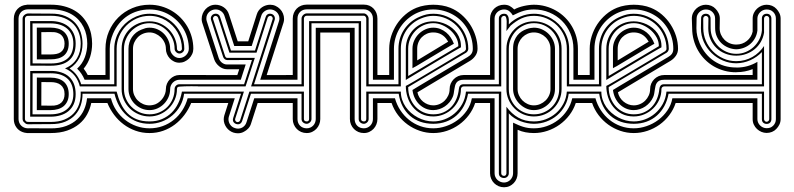

<svg xmlns="http://www.w3.org/2000/svg" viewBox="-20 -562 3352 811"><path d="M107.7 -262.2 194.6 -262.5Q219 -262.5 238.5 -256.2Q258.1 -250 271.6 -237.7Q285.2 -225.3 292.4 -207Q299.6 -188.7 299.6 -164.6Q299.6 -140.4 291.5 -122.4Q283.4 -104.5 269.3 -92.7Q255.1 -80.8 235.7 -75Q216.3 -69.1 193.8 -69.1H107.4ZM107.4 -473.1H193.8Q216.3 -473.1 235.7 -467.3Q255.1 -461.4 269.3 -449.6Q283.4 -437.7 291.5 -419.8Q299.6 -401.9 299.6 -377.7Q299.6 -353.5 292.4 -335.9Q285.2 -318.4 271.6 -306.9Q258.1 -295.4 238.6 -289.9Q219.2 -284.4 194.8 -284.4L107.9 -284.7ZM75.2 -4.2Q58.6 -10.3 48.5 -24.9Q38.3 -39.6 38.3 -59.3V-482.9Q38.3 -495.1 42.4 -505.6Q46.4 -516.1 53.7 -523.9Q61 -531.7 71 -536.4Q81.1 -541 93 -541.7L93.5 -542.2H194.3Q225.3 -542.2 250.5 -535.6Q275.6 -529.1 295 -517.6Q314.5 -506.1 328.5 -490.5Q342.5 -474.9 351.6 -456.7Q360.6 -438.5 364.9 -418.3Q369.1 -398.2 369.1 -377.7Q369.1 -348.4 360.5 -321.3Q351.8 -294.2 333.5 -272Q338.4 -265.6 342.7 -258.9Q346.9 -252.2 350.6 -245.1H405V-225.1H337.4Q332 -238.3 324.2 -250Q316.4 -261.7 305.9 -272Q328.1 -292.7 338.4 -320.2Q348.6 -347.7 348.6 -377.7Q348.6 -395.8 344.8 -413.6Q341.1 -431.4 333 -447.5Q325 -463.6 312.6 -477.3Q300.3 -491 283.1 -501.1Q265.9 -511.2 243.8 -516.8Q221.7 -522.5 194.1 -522.5H97.4Q88.9 -522.5 81.7 -519.5Q74.5 -516.6 69.3 -511.4Q64.2 -506.1 61.3 -498.9Q58.3 -491.7 58.3 -483.2V-59.1Q58.3 -51 61.3 -43.8Q64.2 -36.6 69.5 -31.4Q74.7 -26.1 81.9 -23.1Q89.1 -20 97.7 -20Q98.9 -20 99.9 -20Q100.8 -20 102.1 -20.3H102.5L194.1 -19.8Q231.9 -19.5 259.8 -30Q287.6 -40.5 306.3 -58.2Q325 -75.9 335.1 -99Q345.2 -122.1 347.7 -147H405V-127H365.5Q360.4 -101.6 347.8 -78.5Q335.2 -55.4 314.2 -38.1Q293.2 -20.8 263.5 -10.4Q233.9 0 194.3 0H93.5L93.3 -0.2Q83.3 -1 75.2 -4.2ZM117.4 -79.1H193.6Q214.8 -79.1 232.5 -84.5Q250.2 -89.8 262.9 -100.6Q275.6 -111.3 282.7 -127.3Q289.8 -143.3 289.8 -164.6Q289.8 -183.1 284.5 -199.2Q279.3 -215.3 267.8 -227.2Q256.3 -239 238.3 -245.7Q220.2 -252.4 194.6 -252.4L117.7 -252.2ZM117.7 -294.2 194.6 -293.9Q220.2 -293.9 238.3 -299.9Q256.3 -305.9 267.8 -317Q279.3 -328.1 284.5 -343.5Q289.8 -358.9 289.8 -377.7Q289.8 -398.9 282.7 -414.9Q275.6 -430.9 262.9 -441.7Q250.2 -452.4 232.5 -457.8Q214.8 -463.1 193.6 -463.1H117.4ZM194.3 -234.1Q211.7 -234.1 225.7 -229.7Q239.7 -225.3 249.6 -216.7Q259.5 -208 264.9 -194.9Q270.3 -181.9 270.3 -164.6Q270.3 -147.2 264.5 -134.5Q258.8 -121.8 248.7 -113.4Q238.5 -105 224.6 -101Q210.7 -96.9 194.3 -96.9H135.5L135.7 -234.4ZM135.7 -311 135.5 -445.3H194.3Q210.7 -445.3 224.6 -441.3Q238.5 -437.3 248.7 -428.8Q258.8 -420.4 264.5 -407.7Q270.3 -395 270.3 -377.7Q270.3 -360.4 264.9 -347.8Q259.5 -335.2 249.6 -327.1Q239.7 -319.1 225.7 -315.2Q211.7 -311.3 194.3 -311.3ZM321 -164.6Q321 -167.2 320.9 -169.8Q320.8 -172.4 320.6 -175H405V-166H328.6V-164.6Q328.6 -140.6 321.2 -117.7Q313.7 -94.7 297.5 -76.8Q281.2 -58.8 255.7 -48.1Q230.2 -37.4 194.3 -37.8L97.4 -37.1Q90.8 -37.6 86.9 -41Q83 -44.4 78.6 -48.8Q75.4 -54 75.4 -59.3V-482.9Q75.4 -491.5 82 -497.7Q88.6 -503.9 97.4 -505.1L194.3 -504.4Q230.2 -504.9 255.7 -494.1Q281.2 -483.4 297.5 -465.5Q313.7 -447.5 321.2 -424.6Q328.6 -401.6 328.6 -377.7Q328.6 -362.1 325.4 -346.9Q322.3 -331.8 315.6 -318.2Q308.8 -304.7 298.5 -293.1Q288.1 -281.5 273.7 -272.7Q293 -260.3 305.1 -243Q317.1 -225.8 322.8 -206.1H405V-197H317.1Q314.2 -209 309.1 -220.2Q304 -231.4 296.3 -241.3Q288.6 -251.2 278.2 -259.3Q267.8 -267.3 254.6 -273.2Q272.2 -280.3 284.8 -291.3Q297.4 -302.2 305.4 -316Q313.5 -329.8 317.3 -345.6Q321 -361.3 321 -377.7Q321 -400.1 313.8 -421.3Q306.6 -442.4 291.4 -458.9Q276.1 -475.3 252.1 -485.4Q228 -495.4 194.3 -495.4L97.4 -495.1Q92 -495.1 88.7 -491.3Q85.4 -487.5 85.4 -482.9V-59.3Q85.4 -54.7 88.7 -50.9Q92 -47.1 97.4 -47.1L194.3 -46.9Q228 -46.9 252.1 -56.9Q276.1 -66.9 291.4 -83.4Q306.6 -99.9 313.8 -121Q321 -142.1 321 -164.6ZM154.5 -116 194.1 -115.7Q210.2 -115 221.3 -118.5Q232.4 -122.1 239.4 -128.8Q246.3 -135.5 249.5 -144.7Q252.7 -153.8 252.7 -164.6Q252.7 -178 248.3 -187.6Q243.9 -197.3 236.2 -203.4Q228.5 -209.5 217.9 -212.3Q207.3 -215.1 195.1 -215.1L154.8 -215.3ZM154.8 -331.8 195.1 -332Q207.3 -332 217.9 -334.1Q228.5 -336.2 236.2 -341.4Q243.9 -346.7 248.3 -355.5Q252.7 -364.3 252.7 -377.7Q252.7 -388.2 249.5 -397.5Q246.3 -406.7 239.4 -413.5Q232.4 -420.2 221.3 -423.7Q210.2 -427.2 194.1 -426.5L154.5 -426.3Z M849.6 -225.1H737.5Q729.7 -225.1 722.7 -221.9Q715.6 -218.8 710.2 -213.4Q704.8 -208 701.8 -200.9Q698.7 -193.8 698.7 -186Q698.7 -168 691.8 -151.9Q684.8 -135.7 672.9 -123.5Q660.9 -111.3 645 -104.1Q629.2 -96.9 611.6 -96.9Q593.3 -96.9 577 -104.1Q560.8 -111.3 548.7 -123.5Q536.6 -135.7 529.7 -151.9Q522.7 -168 522.7 -186V-356Q522.7 -369.9 526.5 -382.4Q530.3 -395 537.5 -405.5Q544.7 -416 554.8 -424.1Q564.9 -432.1 577.6 -437Q586.7 -440.7 594.2 -442.9Q601.8 -445.1 611.6 -445.1Q630.4 -445.1 646.4 -437.6Q662.4 -430.2 674 -417.8Q685.5 -405.5 692.1 -389.4Q698.7 -373.3 698.7 -356Q698.7 -348.4 702 -341.4Q705.3 -334.5 710.7 -329Q716.1 -323.5 723 -320.2Q730 -316.9 737.5 -316.9Q745.4 -316.9 752.7 -320.1Q760 -323.2 765.5 -328.6Q771 -334 774.3 -341.1Q777.6 -348.1 777.6 -356Q777.6 -378.9 771.7 -400.1Q765.9 -421.4 755 -439.8Q744.1 -458.3 729 -473.4Q713.9 -488.5 695.4 -499.4Q677 -510.3 655.8 -516.1Q634.5 -522 611.6 -522Q585.4 -522 561.9 -515Q538.3 -508.1 518.6 -494.9Q498.8 -481.7 483.3 -462.8Q467.8 -443.8 457.5 -419.9Q450.9 -404.1 447.3 -388.7Q443.6 -373.3 443.6 -356V-225.1H373.5V-245.1H425.5V-356Q425.5 -395 439.9 -429Q454.3 -462.9 479.5 -488Q504.6 -513.2 538.6 -527.6Q572.5 -542 611.6 -542Q637.5 -542 661.1 -535.3Q684.8 -528.6 705.3 -516.5Q725.8 -504.4 742.7 -487.3Q759.5 -470.2 771.5 -449.6Q783.4 -429 790 -405.2Q796.6 -381.3 796.6 -356Q796.6 -344.2 791.7 -333.6Q786.9 -323 778.7 -314.9Q770.5 -306.9 759.9 -302Q749.3 -297.1 737.5 -297.1Q725.6 -297.1 715.2 -302.1Q704.8 -307.1 697.1 -315.3Q689.5 -323.5 685.1 -334.1Q680.7 -344.7 680.7 -356Q680.7 -370.1 674.7 -382.8Q668.7 -395.5 658.9 -404.8Q649.2 -414.1 636.7 -419.6Q624.3 -425 611.6 -425Q597.4 -425 584.7 -419.8Q572 -414.6 562.5 -405.2Q553 -395.8 547.4 -383.2Q541.7 -370.6 541.7 -356V-186Q541.7 -171.6 547.4 -159.1Q553 -146.5 562.5 -137.2Q572 -127.9 584.7 -122.4Q597.4 -116.9 611.6 -116.9Q617.7 -116.9 624.6 -118.3Q631.6 -119.6 637.7 -122.1Q647 -126.2 654.9 -133.2Q662.8 -140.1 668.6 -148.7Q674.3 -157.2 677.5 -166.9Q680.7 -176.5 680.7 -186Q680.7 -198 685.3 -208.7Q689.9 -219.5 697.9 -227.5Q705.8 -235.6 716.1 -240.4Q726.3 -245.1 737.5 -245.1H849.6ZM462.6 -206.1V-356Q462.6 -376.7 468.3 -395.8Q473.9 -414.8 483.9 -431.3Q493.9 -447.8 507.8 -461.1Q521.7 -474.4 538.3 -483.9Q554.9 -493.4 573.5 -498.7Q592 -503.9 611.6 -503.9Q642.3 -503.9 669.2 -492.2Q696 -480.5 715.8 -460.3Q735.6 -440.2 747.1 -413.2Q758.5 -386.2 758.5 -356Q758.5 -351.8 756.8 -348.1Q755.1 -344.5 752.2 -341.8Q749.3 -339.1 745.5 -337.5Q741.7 -335.9 737.5 -335.9Q733.9 -335.9 730.2 -337.6Q726.6 -339.4 723.8 -342.2Q720.9 -345 719.2 -348.6Q717.5 -352.3 717.5 -356Q717.5 -378.2 708.9 -397.8Q700.2 -417.5 685.5 -432.3Q670.9 -447 651.7 -455.6Q632.6 -464.1 611.6 -464.1Q589.6 -464.1 569.9 -455.3Q550.3 -446.5 535.5 -431.8Q520.8 -417 512.2 -397.3Q503.7 -377.7 503.7 -356V-186Q503.7 -163.8 512.2 -144.4Q520.8 -125 535.5 -110.5Q550.3 -95.9 569.9 -87.5Q589.6 -79.1 611.6 -79.1Q634 -79.1 653.4 -87.5Q672.9 -95.9 687.1 -110.5Q701.4 -125 709.5 -144.4Q717.5 -163.8 717.5 -186Q717.5 -194.3 723.4 -200.2Q729.2 -206.1 737.5 -206.1H849.6V-197Q846.2 -197 836.4 -197.3Q826.7 -197.5 814 -197.6Q801.3 -197.8 787.2 -197.8Q773.2 -197.8 761.1 -197.4Q749 -197 740.6 -196.3Q732.2 -195.6 730.7 -194.1Q727.5 -190.9 727.5 -186Q727.5 -162.1 718.1 -141Q708.7 -119.9 692.7 -104.1Q676.8 -88.4 655.8 -79.2Q634.8 -70.1 611.6 -70.1Q587.6 -70.1 566.2 -79.1Q544.7 -88.1 528.6 -103.8Q512.5 -119.4 503.1 -140.5Q493.7 -161.6 493.7 -186V-356Q493.7 -381.1 502.8 -402.3Q512 -423.6 527.8 -439.1Q543.7 -454.6 565.3 -463.3Q586.9 -471.9 611.6 -471.9Q637.2 -471.9 658.4 -461.9Q679.7 -451.9 695.1 -435.7Q710.4 -419.4 719 -398.6Q727.5 -377.7 727.5 -356Q727.5 -351.6 730.7 -348.8Q733.9 -345.9 737.5 -345.9Q742.2 -345.9 745.4 -348.8Q748.5 -351.6 748.5 -356Q748.5 -374.8 743.7 -392.3Q738.8 -409.9 730 -425.4Q721.2 -440.9 708.6 -453.7Q696 -466.6 680.9 -475.7Q665.8 -484.9 648.2 -490Q630.6 -495.1 611.6 -495.1Q582.3 -495.1 557 -483.8Q531.7 -472.4 512.9 -453.2Q494.1 -434.1 483.4 -408.9Q472.7 -383.8 472.7 -356V-197H373.5V-206.1ZM849.6 -127H787.6Q776.4 -99.6 758.8 -76.3Q741.2 -53 718.6 -36Q696 -19 668.9 -9.5Q641.8 0 611.6 0Q580.1 0 552.4 -9.9Q524.7 -19.8 502 -36.9Q479.2 -54 461.9 -77.1Q444.6 -100.3 433.6 -127H373.5V-147H448.7Q455.8 -118.9 471.4 -95.6Q487.1 -72.3 508.7 -55.4Q530.3 -38.6 556.6 -29.3Q583 -20 611.6 -20Q641.1 -20 667.1 -29.4Q693.1 -38.8 714 -55.7Q734.9 -72.5 749.9 -95.8Q764.9 -119.1 772.7 -147H849.6ZM757.6 -166Q754.2 -138.7 741.2 -115.4Q728.3 -92 708.6 -75.1Q689 -58.1 663.9 -48.6Q638.9 -39.1 611.6 -39.1Q582.8 -39.1 558.6 -48.2Q534.4 -57.4 515.5 -74.1Q496.6 -90.8 483.5 -114.1Q470.5 -137.5 463.6 -166H373.5V-175H472.7Q479.7 -147.2 490.6 -124.1Q501.5 -101.1 517.8 -84.4Q534.2 -67.6 557.1 -58.3Q580.1 -49.1 611.6 -49.1Q641.1 -49.1 664.4 -59.1Q687.7 -69.1 704.7 -85.9Q721.7 -102.8 732.4 -124.9Q743.2 -147 747.6 -170.9Q747.6 -171.9 748 -173.1Q748.5 -174.3 748.5 -175H849.6V-166Z M1017.8 -289.6 997.1 -225.1H815.7V-244.9H982.4L990.5 -269.5H938.7Q929.9 -269.5 921.5 -272.8Q913.1 -276.1 905.9 -281.9Q898.7 -287.6 893.2 -295.2Q887.7 -302.7 884.8 -311.3L834 -466.8Q831.8 -474.1 831.8 -481.7Q831.8 -493.4 836.2 -504.3Q840.6 -515.1 848.4 -523.6Q856.2 -532 866.9 -537Q877.7 -542 890.4 -542Q899.4 -542 908.3 -539.3Q917.2 -536.6 924.9 -531.4Q932.6 -526.1 938.4 -518.6Q944.1 -511 947 -501.5L984.1 -387.5H1028.6L1064.7 -501.5Q1067.6 -511 1073.4 -518.6Q1079.1 -526.1 1086.8 -531.4Q1094.5 -536.6 1103.3 -539.3Q1112.1 -542 1121.3 -542Q1133.3 -542 1143.9 -537.1Q1154.5 -532.2 1162.6 -524Q1170.7 -515.9 1175.3 -504.9Q1179.9 -493.9 1179.9 -481.7Q1179.9 -474.1 1177.7 -466.8L1106.4 -244.9H1199.7V-225.1H1079.1L1158.4 -472.7Q1159.4 -475.6 1159.8 -478.6Q1160.2 -481.7 1160.2 -484.4Q1160.2 -491.9 1157.1 -498.9Q1154.1 -505.9 1148.7 -511Q1143.3 -516.1 1136.1 -519.2Q1128.9 -522.2 1120.8 -522.2Q1114.5 -522.2 1108.6 -520.3Q1102.8 -518.3 1097.8 -514.8Q1092.8 -511.2 1089.1 -506.3Q1085.4 -501.5 1083.7 -495.6L1043.2 -367.7H969.5L928 -495.6Q926 -501.5 922.5 -506.3Q918.9 -511.2 913.9 -514.8Q908.9 -518.3 903.1 -520.3Q897.2 -522.2 890.9 -522.2Q883.3 -522.2 876.2 -519.4Q869.1 -516.6 863.6 -511.6Q858.2 -506.6 854.9 -499.6Q851.6 -492.7 851.6 -484.4Q851.6 -481.7 851.9 -478.6Q852.3 -475.6 853.3 -472.7L903.8 -317.1Q905.5 -311.8 908.8 -306.8Q912.1 -301.8 916.6 -298Q921.1 -294.2 926.8 -291.9Q932.4 -289.6 938.7 -289.6ZM930.7 -325.4Q931.2 -323.2 933.6 -320.4Q936 -317.6 938.7 -317.6H1056.4L1017.3 -197H815.7V-206.1H1011L1044.2 -308.6Q1018.6 -308.6 1001 -308.5Q983.4 -308.3 971.9 -308.3Q960.4 -308.3 954.1 -308.3Q947.8 -308.3 944.7 -308.3Q941.7 -308.3 940.9 -308.3Q940.2 -308.3 939.9 -308.3Q933.6 -308.3 928.8 -312.4Q924.1 -316.4 922.1 -322.8L871.3 -478.3Q869.9 -483.4 870.8 -488Q871.8 -492.7 874.5 -496.2Q877.2 -499.8 881.6 -502Q886 -504.2 891.6 -504.2Q897.7 -504.2 902.6 -500.7Q907.5 -497.3 909.7 -490L955.6 -348.6H1057.1L1102.1 -490Q1104.2 -497.3 1109.1 -500.7Q1114 -504.2 1120.1 -504.2Q1125.2 -504.2 1129.6 -502.2Q1134 -500.2 1136.8 -496.7Q1139.6 -493.2 1140.7 -488.4Q1141.8 -483.6 1140.4 -478.3L1053 -206.1H1199.7V-197H1040.5L1131.6 -481Q1133.1 -485.4 1130.5 -489.4Q1127.9 -493.4 1124.3 -494.6Q1120.1 -495.8 1116 -493.4Q1111.8 -491 1110.6 -487.3L1063.5 -339.6H949L901.1 -487.3Q899.9 -491 895.8 -493.4Q891.6 -495.8 887.5 -494.6Q883.8 -493.4 881.2 -489.4Q878.7 -485.4 880.1 -481ZM815.7 -127V-147H971.7L946.5 -68.6Q945.1 -63.5 945.1 -58.1Q945.1 -45.9 952.4 -35.3Q959.7 -24.7 972.7 -20.8Q979.5 -18.6 985.8 -18.6Q994.1 -18.6 1002.7 -22.9Q1009.3 -26.6 1014 -32.2Q1018.8 -37.8 1021.2 -45.7L1054 -147H1199.7V-127H1068.4L1040.3 -39.8Q1036.9 -28.1 1028.7 -19.4Q1020.5 -10.7 1011 -5.9Q1005.1 -2.4 998.5 -0.7Q991.9 1 984.9 1Q976.1 1 966.8 -1.7Q958 -4.4 950.3 -9.9Q942.6 -15.4 937 -22.9Q931.4 -30.5 928.2 -39.4Q925 -48.3 925 -58.1Q925 -62.3 925.7 -66.3Q926.3 -70.3 927.5 -74.5L944.3 -127ZM815.7 -166V-175H1010.3L973.4 -60.3Q972.2 -56.6 974.2 -52.2Q976.3 -47.9 980.7 -46.6Q984.1 -45.4 988.6 -47.5Q993.2 -49.6 994.4 -54L1033.4 -175H1199.7V-166H1040L1002.9 -51.3Q1001 -44.9 996.3 -40.9Q991.7 -36.9 985.1 -36.9Q982.2 -36.9 978 -38.1Q971.7 -40 967.7 -44.7Q963.6 -49.3 963.6 -55.9Q963.6 -58.8 964.8 -63L998 -166Z M1216.6 -245.1V-483.4Q1216.6 -496.1 1221.1 -507Q1225.6 -517.8 1233.4 -525.8Q1241.2 -533.7 1252.1 -538.1Q1262.9 -542.5 1275.6 -542.5H1517.1Q1529.8 -542.5 1540.3 -538Q1550.8 -533.4 1558.3 -525.4Q1565.9 -517.3 1570.1 -506.6Q1574.2 -495.8 1574.2 -483.4V-245.1H1602.5V-225.1H1555.2V-483.4Q1555.2 -491.7 1552.4 -498.8Q1549.6 -505.9 1544.4 -511.1Q1539.3 -516.4 1532.3 -519.4Q1525.4 -522.5 1517.1 -522.5H1275.6Q1267.1 -522.5 1259.9 -519.7Q1252.7 -516.8 1247.6 -511.7Q1242.4 -506.6 1239.5 -499.4Q1236.6 -492.2 1236.6 -483.4V-225.1H1188.2V-245.1ZM1253.7 -206.1V-483.4Q1253.7 -487.5 1255.5 -491.5Q1257.3 -495.4 1260.5 -498.5Q1263.7 -501.7 1267.6 -503.5Q1271.5 -505.4 1275.6 -505.4H1517.1Q1520.8 -505.4 1524.4 -503.3Q1528.1 -501.2 1530.9 -498Q1533.7 -494.9 1535.4 -491Q1537.1 -487.1 1537.1 -483.4V-206.1H1602.5V-197H1527.1V-483.4Q1527.1 -487.3 1524 -491.5Q1521 -495.6 1517.1 -495.6H1275.6Q1270.3 -495.6 1267 -491.8Q1263.7 -488 1263.7 -483.4V-197H1188.2V-206.1ZM1236.6 -147V-59.1Q1236.6 -50.3 1239.5 -43.1Q1242.4 -35.9 1247.6 -30.8Q1252.7 -25.6 1259.9 -22.8Q1267.1 -20 1275.6 -20Q1283.9 -20 1290.9 -23.2Q1297.9 -26.4 1303 -31.7Q1308.1 -37.1 1310.9 -44.2Q1313.7 -51.3 1313.7 -59.1V-444.6H1478V-59.1Q1478 -50.3 1481 -43.1Q1483.9 -35.9 1489 -30.8Q1494.1 -25.6 1501.3 -22.8Q1508.5 -20 1517.1 -20Q1525.4 -20 1532.3 -23.2Q1539.3 -26.4 1544.4 -31.7Q1549.6 -37.1 1552.4 -44.2Q1555.2 -51.3 1555.2 -59.1V-147H1602.5V-127H1574.2V-59.1Q1574.2 -47.4 1569.9 -36.7Q1565.7 -26.1 1558 -17.9Q1550.3 -9.8 1539.9 -4.9Q1529.5 0 1517.1 0Q1504.6 0 1493.9 -4.5Q1483.2 -9 1475.2 -17.1Q1467.3 -25.1 1462.6 -35.9Q1458 -46.6 1458 -59.1V-424.6H1332.8V-59.1Q1332.8 -47.4 1328.5 -36.7Q1324.2 -26.1 1316.5 -17.9Q1308.8 -9.8 1298.5 -4.9Q1288.1 0 1275.6 0Q1263.2 0 1252.4 -4.5Q1241.7 -9 1233.8 -17.1Q1225.8 -25.1 1221.2 -35.9Q1216.6 -46.6 1216.6 -59.1V-127H1188.2V-147ZM1537.1 -166V-59.1Q1537.1 -54.9 1535.3 -51.3Q1533.4 -47.6 1530.5 -44.9Q1527.6 -42.2 1524 -40.6Q1520.5 -39.1 1517.1 -39.1Q1512.9 -39.1 1509 -40.5Q1505.1 -42 1502 -44.6Q1498.8 -47.1 1496.9 -50.9Q1495.1 -54.7 1495.1 -59.1V-463.6H1295.7V-59.1Q1295.7 -54.9 1293.8 -51.3Q1292 -47.6 1289.1 -44.9Q1286.1 -42.2 1282.6 -40.6Q1279.1 -39.1 1275.6 -39.1Q1271.5 -39.1 1267.6 -40.5Q1263.7 -42 1260.5 -44.6Q1257.3 -47.1 1255.5 -50.9Q1253.7 -54.7 1253.7 -59.1V-166H1188.2V-175H1263.7V-59.1Q1263.7 -53.7 1267.3 -51.4Q1271 -49.1 1275.6 -49.1Q1281 -49.1 1283.3 -52.1Q1285.6 -55.2 1285.6 -59.1V-472.7H1505.1V-59.1Q1505.1 -53.7 1508.8 -51.4Q1512.5 -49.1 1517.1 -49.1Q1522.5 -49.1 1524.8 -52.1Q1527.1 -55.2 1527.1 -59.1V-175H1602.5V-166Z M1694.1 -356Q1694.1 -380.9 1703.1 -402Q1712.2 -423.1 1727.8 -438.7Q1743.4 -454.3 1764.5 -463.1Q1785.6 -471.9 1810.1 -471.9Q1823.5 -471.9 1837.6 -468.6Q1851.8 -465.3 1865.1 -459Q1878.4 -452.6 1890 -443.2Q1901.6 -433.8 1910.2 -421.6Q1918.7 -409.4 1923.2 -394.4Q1927.7 -379.4 1927 -362.1Q1926.5 -362.1 1916.9 -356.6Q1907.2 -351.1 1891.8 -342.2Q1876.5 -333.3 1856.8 -321.7Q1837.2 -310.1 1816.3 -297.6Q1795.4 -285.2 1775 -272.9Q1754.6 -260.7 1737.8 -250.7Q1720.9 -240.7 1709.2 -233.5Q1697.5 -226.3 1694.1 -224.1ZM1624 -245.1V-356Q1624 -383.1 1632.4 -409.7Q1640.9 -436.3 1656 -459.4Q1671.1 -482.4 1692.4 -500.6Q1713.6 -518.8 1739 -529.1Q1755.9 -535.9 1774.3 -538.9Q1792.7 -542 1810.1 -542Q1828.4 -542 1846.9 -538.9Q1865.5 -535.9 1882.1 -529.1Q1907.7 -518.8 1928.8 -500.6Q1950 -482.4 1965.1 -459.4Q1980.2 -436.3 1988.6 -409.7Q1997.1 -383.1 1997.1 -356Q1997.1 -339.4 1987.9 -326.3Q1978.8 -313.2 1965.1 -304.9L1743.2 -172.1Q1745.4 -160.4 1751.6 -150.4Q1757.8 -140.4 1766.8 -132.9Q1775.9 -125.5 1787 -121.2Q1798.1 -116.9 1810.1 -116.9Q1823.5 -116.9 1836.1 -122.2Q1848.6 -127.4 1858.2 -136.8Q1867.7 -146.2 1873.4 -158.8Q1879.2 -171.4 1879.2 -186Q1879.2 -198 1883.8 -208.7Q1888.4 -219.5 1896.5 -227.5Q1904.5 -235.6 1915.3 -240.4Q1926 -245.1 1938.2 -245.1H2028.1V-225.1H1938.2Q1926.3 -225.1 1919.1 -221.7Q1911.9 -218.3 1907.8 -212.5Q1903.8 -206.8 1902 -199.3Q1900.1 -191.9 1899 -183.8Q1897.9 -175.8 1896.6 -167.5Q1895.3 -159.2 1892.1 -152.1Q1887 -140.1 1878.4 -130Q1869.9 -119.9 1859 -112.5Q1848.1 -105.2 1835.7 -101.1Q1823.2 -96.9 1810.1 -96.9Q1792.5 -96.9 1777.3 -103.5Q1762.2 -110.1 1750.7 -121.5Q1739.3 -132.8 1731.8 -148.3Q1724.4 -163.8 1722.2 -181.9Q1722.4 -182.1 1723.3 -182.6Q1724.1 -183.1 1727.2 -184.9Q1730.2 -186.8 1736.3 -190.6Q1742.4 -194.3 1753.4 -200.9Q1764.4 -207.5 1781.2 -217.5Q1798.1 -227.5 1822.4 -242.1Q1846.7 -256.6 1879.4 -276.1Q1912.1 -295.7 1955.1 -321Q1965.8 -327.1 1971.4 -335.2Q1977.1 -343.3 1977.1 -356Q1977.1 -379.2 1971.1 -400.5Q1965.1 -421.9 1954.2 -440.3Q1943.4 -458.7 1928.1 -473.9Q1912.8 -489 1894.3 -499.6Q1875.7 -510.3 1854.4 -516.1Q1833 -522 1810.1 -522Q1787.1 -522 1765.9 -516.1Q1744.6 -510.3 1726.2 -499.4Q1707.8 -488.5 1692.6 -473.4Q1677.5 -458.3 1666.6 -439.8Q1655.8 -421.4 1649.9 -400.1Q1644 -378.9 1644 -356V-225.1H1596.7V-245.1ZM1916 -366.9Q1916.5 -385 1907.3 -402.5Q1898.2 -419.9 1883.1 -433.6Q1867.9 -447.3 1848.8 -455.7Q1829.6 -464.1 1810.1 -464.1Q1788.1 -464.1 1768.7 -455.3Q1749.3 -446.5 1735 -431.8Q1720.7 -417 1712.4 -397.3Q1704.1 -377.7 1704.1 -356V-241ZM1722.2 -356Q1722.2 -374.3 1729.5 -390.5Q1736.8 -406.7 1748.9 -418.8Q1761 -430.9 1776.9 -438Q1792.7 -445.1 1810.1 -445.1Q1826.2 -445.1 1840 -439.5Q1853.8 -433.8 1864.9 -424.6Q1876 -415.3 1884.2 -402.8Q1892.3 -390.4 1897.2 -377Q1896.7 -376.7 1895.4 -376.1Q1894 -375.5 1889.2 -372.7Q1884.3 -369.9 1874.4 -364Q1864.5 -358.2 1846.9 -347.7Q1829.3 -337.2 1802.6 -321.2Q1775.9 -305.2 1737.1 -282Q1733.4 -279.8 1729.6 -278.1Q1725.8 -276.4 1722.2 -273.9ZM1663.1 -206.1V-356Q1663.1 -378.9 1669.4 -399.8Q1675.8 -420.7 1687.6 -438.2Q1699.5 -455.8 1716.3 -469.6Q1733.2 -483.4 1754.2 -491.9Q1768.6 -498 1781.7 -501Q1794.9 -503.9 1810.1 -503.9Q1840.8 -503.9 1867.8 -492.3Q1894.8 -480.7 1914.8 -460.7Q1934.8 -440.7 1946.4 -413.7Q1958 -386.7 1958 -356Q1958 -350.8 1955.3 -346.4Q1952.6 -342 1948.2 -339.1L1704.1 -194.1Q1704.1 -168.9 1712.4 -147.8Q1720.7 -126.7 1735 -111.5Q1749.3 -96.2 1768.7 -87.6Q1788.1 -79.1 1810.1 -79.1Q1834 -79.1 1853 -87.4Q1872.1 -95.7 1885.9 -110.1Q1899.7 -124.5 1907.8 -144Q1916 -163.6 1918.2 -186Q1918.9 -195.1 1923.6 -200.6Q1928.2 -206.1 1938.2 -206.1H2028.1V-197H1938.2Q1933.6 -197 1930.3 -193.7Q1927 -190.4 1927 -186Q1927 -161.6 1917.5 -140.5Q1908 -119.4 1891.8 -103.8Q1875.7 -88.1 1854.5 -79.1Q1833.3 -70.1 1810.1 -70.1Q1781.5 -70.1 1759.9 -81.1Q1738.3 -92 1723.6 -110.1Q1709 -128.2 1701.5 -151.4Q1694.1 -174.6 1694.1 -199Q1694.8 -199 1705.2 -204.8Q1715.6 -210.7 1732.1 -220.3Q1748.5 -230 1769.7 -242.6Q1790.8 -255.1 1813 -268.3Q1835.2 -281.5 1857.1 -294.6Q1878.9 -307.6 1896.9 -318.4Q1914.8 -329.1 1927.1 -336.5Q1939.5 -344 1943.1 -345.9Q1945.3 -349.1 1946.8 -350.7Q1948.2 -352.3 1948.2 -356Q1948.2 -384.5 1937.5 -409.8Q1926.8 -435.1 1908.1 -454Q1889.4 -472.9 1864.1 -484Q1838.9 -495.1 1810.1 -495.1Q1796.6 -495.1 1783.8 -492.2Q1771 -489.3 1758.1 -483.9Q1738.5 -475.6 1722.8 -462.6Q1707 -449.7 1696 -433.1Q1685.1 -416.5 1679.1 -397Q1673.1 -377.4 1673.1 -356V-197H1596.7V-206.1ZM1648.2 -147Q1656 -119.1 1671.4 -95.8Q1686.8 -72.5 1707.8 -55.7Q1728.8 -38.8 1754.8 -29.4Q1780.8 -20 1810.1 -20Q1837.2 -20 1864 -29.2Q1890.9 -38.3 1913.3 -55.1Q1935.8 -71.8 1951.9 -95.1Q1968 -118.4 1973.1 -147H2028.1V-127H1987.1Q1977.8 -98.9 1960.1 -75.6Q1942.4 -52.2 1918.9 -35.4Q1895.5 -18.6 1867.6 -9.3Q1839.6 0 1810.1 0Q1780.8 0 1753.2 -9.4Q1725.6 -18.8 1702.3 -35.6Q1679 -52.5 1661.3 -75.8Q1643.6 -99.1 1634 -127H1596.7V-147ZM1873 -386 1869.1 -392.1Q1859.4 -408 1844.2 -416.5Q1829.1 -425 1810.1 -425Q1795.4 -425 1783.1 -419.6Q1770.8 -414.1 1761.6 -404.8Q1752.4 -395.5 1747.3 -382.8Q1742.2 -370.1 1742.2 -356V-306.9ZM1957 -166Q1951.9 -137.5 1939.3 -114.1Q1926.8 -90.8 1908 -74.1Q1889.2 -57.4 1864.4 -48.2Q1839.6 -39.1 1810.1 -39.1Q1780.5 -39.1 1755.6 -47.7Q1730.7 -56.4 1711.9 -72.9Q1693.1 -89.4 1680.8 -112.8Q1668.5 -136.2 1664.1 -166H1596.7V-175H1673.1Q1673.1 -157 1678.6 -140.6Q1684.1 -124.3 1693.7 -110.4Q1703.4 -96.4 1716.4 -85.1Q1729.5 -73.7 1744.8 -65.7Q1760 -57.6 1776.6 -53.3Q1793.2 -49.1 1810.1 -49.1Q1834 -49.1 1857.4 -57.7Q1880.9 -66.4 1900 -82.8Q1919.2 -99.1 1932.3 -122.4Q1945.3 -145.8 1948.2 -175H2028.1V-166Z M2087.2 -206.1V-483.9Q2087.2 -493.2 2093.6 -498.5Q2100.1 -503.9 2109.1 -503.9Q2118.2 -503.9 2122.4 -499.1Q2126.7 -494.4 2128.2 -487.4Q2129.6 -480.5 2129.4 -472.8Q2129.2 -465.1 2129.2 -459Q2139.4 -469.5 2151.7 -477.8Q2164.1 -486.1 2177.7 -491.9Q2191.4 -497.8 2205.9 -500.9Q2220.5 -503.9 2235.1 -503.9Q2255.4 -503.9 2274.3 -498.5Q2293.2 -493.2 2309.7 -483.4Q2326.2 -473.6 2340 -460Q2353.8 -446.3 2363.5 -429.9Q2373.3 -413.6 2378.7 -394.8Q2384 -376 2384 -356V-206.1H2449.5V-197H2374.3V-356Q2374.3 -384.5 2363.4 -409.8Q2352.5 -435.1 2333.6 -454Q2314.7 -472.9 2289.3 -484Q2263.9 -495.1 2235.1 -495.1Q2220 -495.1 2206.9 -492.2Q2193.8 -489.3 2182 -483.9Q2170.2 -478.5 2159.2 -470.9Q2148.2 -463.4 2137.2 -454.1Q2131.8 -447.3 2126.6 -440.7Q2121.3 -434.1 2119.1 -430.9Q2119.1 -439.9 2119.9 -451.2Q2120.6 -462.4 2120.2 -472.2Q2119.9 -481.9 2117.6 -488.5Q2115.2 -495.1 2109.1 -495.1Q2104.5 -495.1 2100.8 -491.5Q2097.2 -487.8 2097.2 -483.9V-197H2020.5V-206.1ZM2382.1 -166Q2378.7 -138.2 2365.7 -114.9Q2352.8 -91.6 2333 -74.7Q2313.2 -57.9 2288.1 -48.5Q2262.9 -39.1 2235.1 -39.1Q2221.7 -39.1 2207.3 -41.9Q2192.9 -44.7 2179.1 -49.9Q2165.3 -55.2 2153 -63Q2140.6 -70.8 2131.1 -81.1Q2130.4 -81.8 2130.1 -82.5Q2129.9 -83.3 2129.2 -84V169.9Q2129.2 178.2 2123.3 184.1Q2117.4 189.9 2109.1 189.9Q2100.1 189.9 2093.6 184.9Q2087.2 179.9 2087.2 169.9V-166H2020.5V-175H2097.2V169.9Q2097.2 175.3 2100.8 178.1Q2104.5 180.9 2109.1 180.9Q2113.8 180.9 2116.5 177.4Q2119.1 173.8 2119.1 169.9V-111.1Q2140.9 -81.1 2169.2 -65.1Q2197.5 -49.1 2235.1 -49.1Q2261 -49.1 2285.2 -58.2Q2309.3 -67.4 2328.4 -84Q2347.4 -100.6 2359.7 -123.8Q2372.1 -147 2374.3 -175H2449.5V-166ZM2050 -245.1V-483.9Q2050 -496.3 2054.7 -507Q2059.3 -517.6 2067.3 -525.4Q2075.2 -533.2 2085.9 -537.6Q2096.7 -542 2109.1 -542Q2122.8 -542 2132.6 -536.9Q2142.3 -531.7 2152.1 -522Q2160.4 -526.9 2170.9 -530.5Q2181.4 -534.2 2192.5 -536.7Q2203.6 -539.3 2214.7 -540.6Q2225.8 -542 2235.1 -542Q2260.7 -542 2284.5 -535.4Q2308.3 -528.8 2329.1 -516.8Q2349.9 -504.9 2366.8 -488Q2383.8 -471.2 2395.9 -450.4Q2408 -429.7 2414.6 -405.8Q2421.1 -381.8 2421.1 -356V-245.1H2449.5V-225.1H2402.1V-356Q2402.1 -391.1 2389 -421.5Q2376 -451.9 2353.4 -474.2Q2330.8 -496.6 2300.4 -509.3Q2270 -522 2235.1 -522Q2223.9 -522 2213.4 -520.6Q2202.9 -519.3 2192.1 -516.2Q2181.4 -513.2 2170.2 -508.4Q2158.9 -503.7 2146.2 -497.1Q2140.1 -507.6 2131.1 -514.8Q2122.1 -522 2109.1 -522Q2101.3 -522 2094 -519.2Q2086.7 -516.4 2081.2 -511.2Q2075.7 -506.1 2072.4 -499.1Q2069.1 -492.2 2069.1 -483.9V-225.1H2020.5V-245.1ZM2069.1 -147V169.9Q2069.1 178.2 2072.3 185.3Q2075.4 192.4 2080.9 197.6Q2086.4 202.9 2093.6 205.9Q2100.8 209 2109.1 209Q2116.9 209 2123.9 205.8Q2130.9 202.6 2136 197.3Q2141.1 191.9 2144.2 184.8Q2147.2 177.7 2147.2 169.9V-43.9Q2158.9 -38.3 2169.2 -33.9Q2179.4 -29.5 2189.7 -26.4Q2200 -23.2 2210.9 -21.6Q2221.9 -20 2235.1 -20Q2263.2 -20 2289.7 -29.3Q2316.2 -38.6 2337.9 -55.4Q2359.6 -72.3 2375.2 -95.6Q2390.9 -118.9 2397.2 -147H2449.5V-127H2412.1Q2402.8 -98.9 2385 -75.6Q2367.2 -52.2 2343.6 -35.4Q2320.1 -18.6 2292.2 -9.3Q2264.4 0 2235.1 0Q2217 0 2200 -3.2Q2182.9 -6.3 2166.3 -13.9V169.9Q2166.3 181.9 2162 192.6Q2157.7 203.4 2150 211.4Q2142.3 219.5 2132 224.2Q2121.6 229 2109.1 229Q2096.7 229 2085.9 224.4Q2075.2 219.7 2067.3 211.8Q2059.3 203.9 2054.7 193.1Q2050 182.4 2050 169.9V-127H2020.5V-147ZM2305.2 -356Q2305.2 -370.1 2299.6 -382.8Q2293.9 -395.5 2284.4 -404.8Q2274.9 -414.1 2262.1 -419.6Q2249.3 -425 2235.1 -425Q2221.2 -425 2208.7 -419.6Q2196.3 -414.1 2186.9 -404.8Q2177.5 -395.5 2171.9 -382.8Q2166.3 -370.1 2166.3 -356V-186Q2166.3 -172.1 2171.9 -159.5Q2177.5 -147 2186.9 -137.6Q2196.3 -128.2 2208.7 -122.6Q2221.2 -116.9 2235.1 -116.9Q2249 -116.9 2261.7 -122.4Q2274.4 -127.9 2284.1 -137.2Q2293.7 -146.5 2299.4 -159.1Q2305.2 -171.6 2305.2 -186ZM2324.2 -186Q2324.2 -168 2317 -151.9Q2309.8 -135.7 2297.6 -123.5Q2285.4 -111.3 2269.3 -104.1Q2253.2 -96.9 2235.1 -96.9Q2217 -96.9 2201.2 -104.5Q2185.3 -112.1 2173.2 -124.6Q2161.1 -137.2 2154.2 -153.2Q2147.2 -169.2 2147.2 -186V-356Q2147.2 -375 2152.3 -388.9Q2157.5 -402.8 2165.5 -412.7Q2173.6 -422.6 2183.6 -429Q2193.6 -435.3 2203.4 -438.8Q2213.1 -442.4 2221.6 -443.7Q2230 -445.1 2235.1 -445.1Q2253.2 -445.1 2269.3 -437.9Q2285.4 -430.7 2297.6 -418.5Q2309.8 -406.2 2317 -390.1Q2324.2 -374 2324.2 -356ZM2342 -356Q2342 -378.2 2333.7 -397.8Q2325.4 -417.5 2311 -432.3Q2296.6 -447 2277.1 -455.6Q2257.6 -464.1 2235.1 -464.1Q2212.9 -464.1 2193.6 -455.3Q2174.3 -446.5 2160 -431.8Q2145.8 -417 2137.5 -397.3Q2129.2 -377.7 2129.2 -356V-186Q2129.2 -163.8 2137.2 -144.4Q2145.3 -125 2159.5 -110.5Q2173.8 -95.9 2193.2 -87.5Q2212.6 -79.1 2235.1 -79.1Q2257.6 -79.1 2277.1 -87.4Q2296.6 -95.7 2311 -110.1Q2325.4 -124.5 2333.7 -144Q2342 -163.6 2342 -186ZM2352.1 -186Q2352.1 -161.6 2342.9 -140.5Q2333.7 -119.4 2317.9 -103.8Q2302 -88.1 2280.8 -79.1Q2259.5 -70.1 2235.1 -70.1Q2211.2 -70.1 2190.1 -79.2Q2168.9 -88.4 2153.2 -104.1Q2137.5 -119.9 2128.3 -141Q2119.1 -162.1 2119.1 -186V-356Q2119.1 -380.4 2128.2 -401.5Q2137.2 -422.6 2152.8 -438.2Q2168.5 -453.9 2189.6 -462.9Q2210.7 -471.9 2235.1 -471.9Q2259.8 -471.9 2281.1 -463.1Q2302.5 -454.3 2318.2 -438.7Q2334 -423.1 2343 -402Q2352.1 -380.9 2352.1 -356Z M2541 -356Q2541 -380.9 2550 -402Q2559.1 -423.1 2574.7 -438.7Q2590.3 -454.3 2611.5 -463.1Q2632.6 -471.9 2657 -471.9Q2670.4 -471.9 2684.6 -468.6Q2698.7 -465.3 2712 -459Q2725.3 -452.6 2736.9 -443.2Q2748.5 -433.8 2757.1 -421.6Q2765.6 -409.4 2770.1 -394.4Q2774.7 -379.4 2773.9 -362.1Q2773.4 -362.1 2763.8 -356.6Q2754.2 -351.1 2738.8 -342.2Q2723.4 -333.3 2703.7 -321.7Q2684.1 -310.1 2663.2 -297.6Q2642.3 -285.2 2621.9 -272.9Q2601.6 -260.7 2584.7 -250.7Q2567.9 -240.7 2556.2 -233.5Q2544.4 -226.3 2541 -224.1ZM2470.9 -245.1V-356Q2470.9 -383.1 2479.4 -409.7Q2487.8 -436.3 2502.9 -459.4Q2518.1 -482.4 2539.3 -500.6Q2560.5 -518.8 2585.9 -529.1Q2602.8 -535.9 2621.2 -538.9Q2639.6 -542 2657 -542Q2675.3 -542 2693.8 -538.9Q2712.4 -535.9 2729 -529.1Q2754.6 -518.8 2775.8 -500.6Q2796.9 -482.4 2812 -459.4Q2827.1 -436.3 2835.6 -409.7Q2844 -383.1 2844 -356Q2844 -339.4 2834.8 -326.3Q2825.7 -313.2 2812 -304.9L2590.1 -172.1Q2592.3 -160.4 2598.5 -150.4Q2604.7 -140.4 2613.8 -132.9Q2622.8 -125.5 2633.9 -121.2Q2645 -116.9 2657 -116.9Q2670.4 -116.9 2683 -122.2Q2695.6 -127.4 2705.1 -136.8Q2714.6 -146.2 2720.3 -158.8Q2726.1 -171.4 2726.1 -186Q2726.1 -198 2730.7 -208.7Q2735.4 -219.5 2743.4 -227.5Q2751.5 -235.6 2762.2 -240.4Q2772.9 -245.1 2785.2 -245.1H2875V-225.1H2785.2Q2773.2 -225.1 2766 -221.7Q2758.8 -218.3 2754.8 -212.5Q2750.7 -206.8 2748.9 -199.3Q2747.1 -191.9 2746 -183.8Q2744.9 -175.8 2743.5 -167.5Q2742.2 -159.2 2739 -152.1Q2733.9 -140.1 2725.3 -130Q2716.8 -119.9 2705.9 -112.5Q2695.1 -105.2 2682.6 -101.1Q2670.2 -96.9 2657 -96.9Q2639.4 -96.9 2624.3 -103.5Q2609.1 -110.1 2597.7 -121.5Q2586.2 -132.8 2578.7 -148.3Q2571.3 -163.8 2569.1 -181.9Q2569.3 -182.1 2570.2 -182.6Q2571 -183.1 2574.1 -184.9Q2577.1 -186.8 2583.3 -190.6Q2589.4 -194.3 2600.3 -200.9Q2611.3 -207.5 2628.2 -217.5Q2645 -227.5 2669.3 -242.1Q2693.6 -256.6 2726.3 -276.1Q2759 -295.7 2802 -321Q2812.7 -327.1 2818.4 -335.2Q2824 -343.3 2824 -356Q2824 -379.2 2818 -400.5Q2812 -421.9 2801.1 -440.3Q2790.3 -458.7 2775 -473.9Q2759.8 -489 2741.2 -499.6Q2722.7 -510.3 2701.3 -516.1Q2679.9 -522 2657 -522Q2634 -522 2612.8 -516.1Q2591.6 -510.3 2573.1 -499.4Q2554.7 -488.5 2539.6 -473.4Q2524.4 -458.3 2513.5 -439.8Q2502.7 -421.4 2496.8 -400.1Q2491 -378.9 2491 -356V-225.1H2443.6V-245.1ZM2762.9 -366.9Q2763.4 -385 2754.3 -402.5Q2745.1 -419.9 2730 -433.6Q2714.8 -447.3 2695.7 -455.7Q2676.5 -464.1 2657 -464.1Q2635 -464.1 2615.6 -455.3Q2596.2 -446.5 2581.9 -431.8Q2567.6 -417 2559.3 -397.3Q2551 -377.7 2551 -356V-241ZM2569.1 -356Q2569.1 -374.3 2576.4 -390.5Q2583.7 -406.7 2595.8 -418.8Q2607.9 -430.9 2623.8 -438Q2639.6 -445.1 2657 -445.1Q2673.1 -445.1 2686.9 -439.5Q2700.7 -433.8 2711.8 -424.6Q2722.9 -415.3 2731.1 -402.8Q2739.3 -390.4 2744.1 -377Q2743.7 -376.7 2742.3 -376.1Q2741 -375.5 2736.1 -372.7Q2731.2 -369.9 2721.3 -364Q2711.4 -358.2 2693.8 -347.7Q2676.3 -337.2 2649.5 -321.2Q2622.8 -305.2 2584 -282Q2580.3 -279.8 2576.5 -278.1Q2572.8 -276.4 2569.1 -273.9ZM2510 -206.1V-356Q2510 -378.9 2516.4 -399.8Q2522.7 -420.7 2534.5 -438.2Q2546.4 -455.8 2563.2 -469.6Q2580.1 -483.4 2601.1 -491.9Q2615.5 -498 2628.7 -501Q2641.8 -503.9 2657 -503.9Q2687.7 -503.9 2714.7 -492.3Q2741.7 -480.7 2761.7 -460.7Q2781.7 -440.7 2793.3 -413.7Q2804.9 -386.7 2804.9 -356Q2804.9 -350.8 2802.2 -346.4Q2799.6 -342 2795.2 -339.1L2551 -194.1Q2551 -168.9 2559.3 -147.8Q2567.6 -126.7 2581.9 -111.5Q2596.2 -96.2 2615.6 -87.6Q2635 -79.1 2657 -79.1Q2680.9 -79.1 2700 -87.4Q2719 -95.7 2732.8 -110.1Q2746.6 -124.5 2754.8 -144Q2762.9 -163.6 2765.1 -186Q2765.9 -195.1 2770.5 -200.6Q2775.1 -206.1 2785.2 -206.1H2875V-197H2785.2Q2780.5 -197 2777.2 -193.7Q2773.9 -190.4 2773.9 -186Q2773.9 -161.6 2764.4 -140.5Q2754.9 -119.4 2738.8 -103.8Q2722.7 -88.1 2701.4 -79.1Q2680.2 -70.1 2657 -70.1Q2628.4 -70.1 2606.8 -81.1Q2585.2 -92 2570.6 -110.1Q2555.9 -128.2 2548.5 -151.4Q2541 -174.6 2541 -199Q2541.7 -199 2552.1 -204.8Q2562.5 -210.7 2579 -220.3Q2595.5 -230 2616.6 -242.6Q2637.7 -255.1 2659.9 -268.3Q2682.1 -281.5 2704 -294.6Q2725.8 -307.6 2743.8 -318.4Q2761.7 -329.1 2774 -336.5Q2786.4 -344 2790 -345.9Q2792.2 -349.1 2793.7 -350.7Q2795.2 -352.3 2795.2 -356Q2795.2 -384.5 2784.4 -409.8Q2773.7 -435.1 2755 -454Q2736.3 -472.9 2711.1 -484Q2685.8 -495.1 2657 -495.1Q2643.6 -495.1 2630.7 -492.2Q2617.9 -489.3 2605 -483.9Q2585.4 -475.6 2569.7 -462.6Q2554 -449.7 2543 -433.1Q2532 -416.5 2526 -397Q2520 -377.4 2520 -356V-197H2443.6V-206.1ZM2495.1 -147Q2502.9 -119.1 2518.3 -95.8Q2533.7 -72.5 2554.7 -55.7Q2575.7 -38.8 2601.7 -29.4Q2627.7 -20 2657 -20Q2684.1 -20 2710.9 -29.2Q2737.8 -38.3 2760.3 -55.1Q2782.7 -71.8 2798.8 -95.1Q2814.9 -118.4 2820.1 -147H2875V-127H2834Q2824.7 -98.9 2807 -75.6Q2789.3 -52.2 2765.9 -35.4Q2742.4 -18.6 2714.5 -9.3Q2686.5 0 2657 0Q2627.7 0 2600.1 -9.4Q2572.5 -18.8 2549.2 -35.6Q2525.9 -52.5 2508.2 -75.8Q2490.5 -99.1 2481 -127H2443.6V-147ZM2720 -386 2716.1 -392.1Q2706.3 -408 2691.2 -416.5Q2676 -425 2657 -425Q2642.3 -425 2630 -419.6Q2617.7 -414.1 2608.5 -404.8Q2599.4 -395.5 2594.2 -382.8Q2589.1 -370.1 2589.1 -356V-306.9ZM2804 -166Q2798.8 -137.5 2786.3 -114.1Q2773.7 -90.8 2754.9 -74.1Q2736.1 -57.4 2711.3 -48.2Q2686.5 -39.1 2657 -39.1Q2627.4 -39.1 2602.5 -47.7Q2577.6 -56.4 2558.8 -72.9Q2540 -89.4 2527.7 -112.8Q2515.4 -136.2 2511 -166H2443.6V-175H2520Q2520 -157 2525.5 -140.6Q2531 -124.3 2540.6 -110.4Q2550.3 -96.4 2563.4 -85.1Q2576.4 -73.7 2591.7 -65.7Q2606.9 -57.6 2623.5 -53.3Q2640.1 -49.1 2657 -49.1Q2680.9 -49.1 2704.3 -57.7Q2727.8 -66.4 2746.9 -82.8Q2766.1 -99.1 2779.2 -122.4Q2792.2 -145.8 2795.2 -175H2875V-166Z M3257.3 -483.9Q3257.3 -492.2 3254.4 -498.9Q3251.5 -505.6 3246.3 -511Q3240.2 -517.1 3233.4 -519.5Q3226.6 -522 3218.3 -522Q3210 -522 3202.9 -518.8Q3195.8 -515.6 3190.6 -510.4Q3185.3 -505.1 3182.3 -498.3Q3179.2 -491.5 3179.2 -483.9V-433.1Q3177.2 -416.3 3169.7 -402Q3162.1 -387.7 3150.3 -377.2Q3138.4 -366.7 3123.2 -360.6Q3107.9 -354.5 3090.8 -353.8H3089.6Q3071.3 -354.5 3055.1 -361.5Q3038.8 -368.4 3026.7 -380.2Q3014.6 -392.1 3007.7 -408.1Q3000.7 -424.1 3000.7 -442.9L3000.5 -483.9Q3000.5 -492.2 2997.6 -498.9Q2994.6 -505.6 2989.5 -511Q2983.4 -517.1 2976.6 -519.5Q2969.7 -522 2961.4 -522Q2953.1 -522 2946 -518.8Q2939 -515.6 2933.7 -510.4Q2928.5 -505.1 2925.4 -498.3Q2922.4 -491.5 2922.4 -483.9L2921.6 -442.9Q2921.6 -425.5 2925.3 -410.2Q2929 -394.8 2935.5 -378.9Q2945.8 -355 2961.3 -336.1Q2976.8 -317.1 2996.6 -304Q3016.4 -290.8 3039.9 -283.8Q3063.5 -276.9 3089.6 -276.9H3089.8L3090.6 -276.6Q3115.5 -276.6 3137.7 -282.8Q3159.9 -289.1 3179.2 -300.8V-225.1H2860.4V-245.1H3159.2V-270Q3143.1 -263.7 3126.1 -260.4Q3109.1 -257.1 3090.8 -257.1L3089.4 -256.8Q3063.5 -256.6 3039.6 -263.2Q3015.6 -269.8 2995 -281.7Q2974.4 -293.7 2957.5 -310.7Q2940.7 -327.6 2928.7 -348.4Q2916.7 -369.1 2910.2 -393.1Q2903.6 -417 2903.6 -442.9L2902.3 -483.9Q2902.3 -496.3 2907.3 -507Q2912.4 -517.6 2920.7 -525.4Q2929 -533.2 2939.6 -537.6Q2950.2 -542 2961.4 -542Q2973.4 -542 2984.1 -537.6Q2994.9 -533.2 3002.4 -524.9Q3010 -517.3 3015.3 -506.7Q3020.5 -496.1 3020.5 -483.9L3019.8 -442.9Q3019.8 -428.2 3025.4 -415.6Q3031 -403.1 3040.5 -393.7Q3050 -384.3 3062.7 -379Q3075.4 -373.8 3089.6 -373.8H3090.8Q3103.3 -373.8 3114.5 -377.8Q3125.7 -381.8 3134.9 -389.2Q3144 -396.5 3150.4 -406.6Q3156.7 -416.7 3159.2 -428.7V-483.9Q3159.2 -496.3 3164.2 -507Q3169.2 -517.6 3177.5 -525.4Q3185.8 -533.2 3196.4 -537.6Q3207 -542 3218.3 -542Q3230.2 -542 3241 -537.6Q3251.7 -533.2 3259.3 -524.9Q3266.8 -517.3 3272.1 -506.7Q3277.3 -496.1 3277.3 -483.9V-58.6Q3277.3 -46.4 3272.1 -35.8Q3266.8 -25.1 3259.3 -17.6Q3251.7 -9.3 3241 -4.9Q3230.2 -0.5 3218.3 -0.5Q3207 -0.5 3196.4 -4.9Q3185.8 -9.3 3177.5 -17.1Q3169.2 -24.9 3164.2 -35.5Q3159.2 -46.1 3159.2 -58.6V-127H2860.4V-147H3179.2V-58.6Q3179.2 -51 3182.3 -44.2Q3185.3 -37.4 3190.6 -32.1Q3195.8 -26.9 3202.9 -23.7Q3210 -20.5 3218.3 -20.5Q3226.6 -20.5 3233.4 -22.9Q3240.2 -25.4 3246.3 -31.5Q3251.5 -36.9 3254.4 -43.6Q3257.3 -50.3 3257.3 -58.6ZM3218.3 -47.6Q3221.9 -47.6 3225.6 -50.8Q3229.2 -54 3229.2 -58.6V-483.9Q3229.2 -488.5 3225.6 -491.7Q3221.9 -494.9 3218.3 -494.9Q3213.6 -494.9 3210.4 -491.3Q3207.3 -487.8 3207.3 -483.9V-424.1Q3203.9 -402.8 3193.6 -385Q3183.3 -367.2 3167.8 -354.4Q3152.3 -341.6 3132.7 -334.4Q3113 -327.1 3090.8 -326.9H3089.6Q3064.9 -326.9 3043.3 -335.6Q3021.7 -344.2 3005.9 -359.7Q2990 -375.2 2980.8 -396.5Q2971.7 -417.7 2971.7 -442.9L2972.4 -483.9Q2972.4 -488.5 2968.8 -491.7Q2965.1 -494.9 2961.4 -494.9Q2956.8 -494.9 2953.6 -491.3Q2950.4 -487.8 2950.4 -483.9L2950.7 -442.9Q2950.7 -415 2961.4 -389.9Q2972.2 -364.7 2991 -345.6Q3009.8 -326.4 3035 -315.1Q3060.3 -303.7 3089.6 -303.7H3090.8Q3109.4 -303.7 3126.3 -308.3Q3143.3 -313 3158.2 -321.4Q3173.1 -329.8 3185.5 -341.7Q3198 -353.5 3207.3 -367.7V-197H2860.4V-206.1H3198.2V-342Q3177.2 -320.3 3149.3 -307.7Q3121.3 -295.2 3090.8 -294.7H3089.6Q3060.5 -294.7 3033.7 -306.2Q3006.8 -317.6 2986.1 -337.6Q2965.3 -357.7 2953 -384.6Q2940.7 -411.6 2940.7 -442.9L2941.4 -483.9Q2941.4 -493.9 2947.3 -498.9Q2953.1 -503.9 2961.4 -503.9Q2971.2 -503.9 2976.3 -498Q2981.4 -492.2 2981.4 -483.9L2981.7 -442.9Q2981.7 -421.1 2990.2 -401.5Q2998.8 -381.8 3013.5 -366.9Q3028.3 -352.1 3048 -343.4Q3067.6 -334.7 3089.6 -334.7H3090.8Q3111.6 -334.7 3130.2 -342.5Q3148.9 -350.3 3163.3 -363.6Q3177.7 -377 3187 -394.9Q3196.3 -412.8 3198.2 -433.1V-483.9Q3198.2 -493.9 3204.1 -498.9Q3210 -503.9 3218.3 -503.9Q3228 -503.9 3233.2 -498Q3238.3 -492.2 3238.3 -483.9V-58.6Q3238.3 -50.3 3233.2 -44.4Q3228 -38.6 3218.3 -38.6Q3210 -38.6 3204.1 -43.6Q3198.2 -48.6 3198.2 -58.6V-166H2860.4V-175H3207.3V-58.6Q3207.3 -54.7 3210.4 -51.1Q3213.6 -47.6 3218.3 -47.6Z"/></svg>

Font: TafelwerkOT
Style: Regular
Weight: 400
Designer: Peter Wiegel
Foundry: Peter Wiegel, based on an original design named Oxford by Christine Lord, 1969
Version: Version 1.000